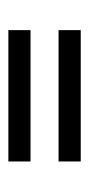

<svg xmlns="http://www.w3.org/2000/svg" viewBox="103 -618 213 459"><g transform="rotate(-90 209.5 -388.5)"><path d="M53 -422V-475H367V-422ZM53 -302V-355H367V-302Z"/></g></svg>

Font: Big Shoulders Display
Style: Regular
Weight: 400
Designer: Patric King
Foundry: XO Type Co
Version: Version 1.000; ttfautohint (v1.8.2)